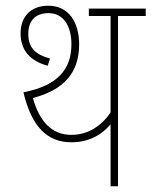

<svg xmlns="http://www.w3.org/2000/svg" viewBox="-20 -652 530 672"><path d="M393 -596H490V-622H291V-596H367V-258C335 -212 289 -180 230 -180C159 -180 118 -229 95 -309C203 -337 257 -397 257 -497C257 -572 222 -632 149 -632C88 -632 52 -594 52 -535C52 -476 86 -438 147 -422L155 -447C104 -461 79 -485 79 -533C79 -578 102 -606 150 -606C204 -606 230 -558 230 -497C230 -410 182 -352 62 -329C91 -206 147 -154 230 -154C293 -154 338 -182 367 -217V0H393Z"/></svg>

Font: Noto Sans Devanagari Condensed Thin
Style: Regular
Weight: 100
Width: 3
Designer: Jelle Bosma - Monotype Design Team
Foundry: Monotype Imaging Inc.
Version: Version 2.004